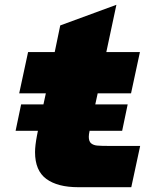

<svg xmlns="http://www.w3.org/2000/svg" viewBox="-20 -780 691 800"><path d="M68 -345H161L171 -391H60L97 -563H208L231 -674L465 -760L423 -563H563L526 -391H387L377 -345H512L489 -235H353V-233Q350 -220 350 -210Q350 -191 359.5 -183Q369 -175 384.5 -173.5Q400 -172 432 -172H564L527 0H306Q220 0 173 -34.5Q126 -69 126 -146Q126 -173 134 -215L138 -235H45Z"/></svg>

Font: Azeret Mono Black
Style: Italic
Weight: 900
Italic angle: -12°
Designer: Martin Vácha
Foundry: Displaay
Version: Version 1.000; Glyphs 3.0.3, build 3074